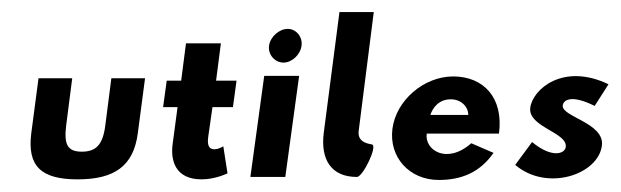

<svg xmlns="http://www.w3.org/2000/svg" viewBox="-20 -294 1031 319"><path d="M100 -164H44L32 -73C25 -18 48 4 109 4C170 4 202 -18 209 -73L221 -164H165L155 -86C151 -54 140 -42 116 -42C92 -42 86 -54 90 -86Z M281 -160H257L251 -116H275L267 -56C263 -29 270 4 315 4C338 4 358 -6 358 -6L351 -51C351 -51 344 -46 336 -46C327 -46 324 -53 326 -67L333 -116H367L373 -160H339L347 -222H289Z M427 -218C425 -203 437 -190 451 -190C465 -190 479 -203 481 -218C483 -233 472 -246 458 -246C444 -246 429 -233 427 -218ZM396 0H454L477 -168H419Z M573 0C583 0 608 -52 598 -54C595 -55 573 -56 576 -77L601 -274H544L518 -74C512 -28 531 0 573 0Z M695 -103C699 -115 709 -129 729 -129C746 -129 758 -117 758 -103ZM763 -56C722 -20 685 -45 689 -72H809C817 -132 783 -167 733 -167C684 -167 638 -127 632 -80C626 -33 660 5 709 5C746 5 777 -7 800 -40Z M864 -58 836 -20C889 25 974 -4 980 -52C985 -90 912 -100 915 -119C916 -127 928 -138 968 -118L991 -154C916 -190 865 -146 861 -115C857 -83 923 -74 920 -50C919 -39 898 -30 864 -58Z"/></svg>

Font: Hussar Tani
Style: DwaKurs
Weight: 700
Foundry: Cannot Into Space Fonts
Version: Version 0.92